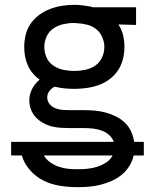

<svg xmlns="http://www.w3.org/2000/svg" viewBox="-20 -560 640 793"><path d="M300 213Q264 213 228.5 207.5Q193 202 161 186.5Q129 171 104.5 143.5Q80 116 70 82H26V26H450Q444 9 430 -3Q416 -15 399 -21Q382 -27 364 -29Q346 -31 328 -31H272Q253 -31 233.5 -32Q214 -33 195.5 -37.5Q177 -42 159.5 -51.5Q142 -61 128.5 -75Q115 -89 108 -107.5Q101 -126 101 -145Q101 -170 112.5 -192.5Q124 -215 144 -231Q128 -242 115.5 -257Q103 -272 95 -290Q87 -308 83.5 -327Q80 -346 80 -366Q80 -391 86 -416Q92 -441 106.5 -462Q121 -483 142 -498.5Q163 -514 187 -523Q211 -532 236 -536Q261 -540 287 -540Q304 -540 320.5 -538Q337 -536 354 -533L363 -530H542V-457L469 -459Q483 -438 488.5 -414Q494 -390 494 -366Q494 -340 487.5 -315Q481 -290 467 -269Q453 -248 432 -232.5Q411 -217 387 -208.5Q363 -200 337.5 -196.5Q312 -193 287 -193Q266 -193 246 -195Q226 -197 206 -202Q193 -196 184 -184Q175 -172 175 -158Q175 -142 185 -130Q195 -118 209.5 -112.5Q224 -107 239.5 -106Q255 -105 270 -105Q270 -105 271 -105Q272 -105 272 -105H328Q350 -105 372.5 -103Q395 -101 417 -95Q439 -89 459 -79Q479 -69 495.5 -53.5Q512 -38 521.5 -17Q531 4 534 26H574V82H532Q527 105 514 126Q501 147 482.5 162Q464 177 441.5 187Q419 197 395.5 203Q372 209 348 211Q324 213 300 213ZM287 -267Q309 -267 331.5 -271.5Q354 -276 372.5 -288.5Q391 -301 401 -322Q411 -343 411 -366Q411 -386 402.5 -406Q394 -426 378 -439Q362 -452 341.5 -457.5Q321 -463 300 -464L287 -465Q286 -465 286 -465Q286 -465 285 -465Q263 -465 241 -460Q219 -455 200.5 -442.5Q182 -430 172.5 -409Q163 -388 163 -366Q163 -343 172.5 -322Q182 -301 201 -288.5Q220 -276 242 -271.5Q264 -267 287 -267ZM300 139Q321 139 341 137Q361 135 380.5 129Q400 123 418 111.5Q436 100 445 82H161Q171 99 187.5 110.5Q204 122 222.5 128.5Q241 135 260.5 137Q280 139 300 139Z"/></svg>

Font: Iosevka Mono
Style: Regular
Weight: 400
Designer: Belleve Invis
Foundry: Belleve Invis
Version: Version 11.1.1